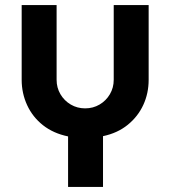

<svg xmlns="http://www.w3.org/2000/svg" viewBox="-20 -530 668 753"><path d="M247 203V5Q189 -7 148.5 -39Q108 -71 86.5 -117.5Q65 -164 65 -217V-510H202V-217Q202 -186 217 -160.5Q232 -135 257.5 -120Q283 -105 314 -105Q345 -105 370.5 -120Q396 -135 411 -160.5Q426 -186 426 -217V-510H563V-217Q563 -164 542 -118.5Q521 -73 481 -40.5Q441 -8 384 4V203Z"/></svg>

Font: MuseoModerno Thin SemiBold
Style: Regular
Weight: 600
Version: Version 1.003